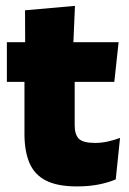

<svg xmlns="http://www.w3.org/2000/svg" viewBox="-20 -640 450 671"><path d="M249 11.5Q180.5 11.5 140.2 -9.2Q100 -30 82.8 -71Q65.5 -112 65.5 -172V-436H241V-202Q241 -170 255.5 -155.2Q270 -140.5 312.5 -140.5Q335.5 -140.5 358.2 -145.8Q381 -151 399.5 -158L384.5 -13Q358.5 -2 324.5 4.8Q290.5 11.5 249 11.5ZM379.5 -354H4V-492.5H394.5ZM236 -480.5H68L67.5 -604L242 -619.5Z"/></svg>

Font: Anek Kannada ExtraBold
Style: Regular
Weight: 800
Version: Version 1.003